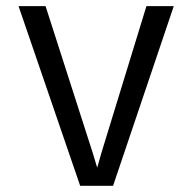

<svg xmlns="http://www.w3.org/2000/svg" viewBox="-20 -601 623 621"><path d="M40 -581.1H127.4L279.8 -106.9L294.4 -58.6L308.1 -106.9L453.6 -581.1H542L345.7 0H239.3Z"/></svg>

Font: Armata
Style: Regular
Weight: 400
Designer: Viktoriya Grabowska
Foundry: Viktoriya Grabowska
Version: Version 1.003